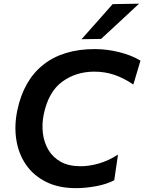

<svg xmlns="http://www.w3.org/2000/svg" viewBox="-20 -988 767 1021"><path d="M384 12.5Q291.5 12.5 224.8 -21Q158 -54.5 118.2 -112.2Q78.5 -170 66.8 -244.5Q55 -319 72 -401Q105.5 -561 210.5 -644Q315.5 -727 484 -727Q549 -727 614.8 -710.5Q680.5 -694 727 -665.5L689 -538.5Q637.5 -573.5 587.5 -590.2Q537.5 -607 481.5 -607Q384.5 -607 311.5 -554Q238.5 -501 213 -382Q202 -329.5 208 -280Q214 -230.5 237.5 -190.8Q261 -151 303.5 -127.5Q346 -104 408.5 -104Q455 -104 506.2 -118.8Q557.5 -133.5 607.5 -166L587.5 -29.5Q546.5 -8 490.5 2.2Q434.5 12.5 384 12.5ZM413.5 -779.5Q456 -827 496.8 -873Q537.5 -919 579 -966L719.5 -968.5Q667.5 -920 617 -873Q566.5 -826 517.5 -781Z"/></svg>

Font: Commissioner SemiBold
Style: Italic
Weight: 600
Italic angle: -12°
Designer: Kostas Bartsokas
Foundry: Kostas Bartsokas
Version: Version 1.000; ttfautohint (v1.8.3)